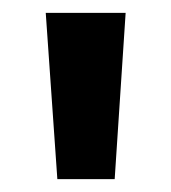

<svg xmlns="http://www.w3.org/2000/svg" viewBox="-20 -734 265 298"><path d="M51 -714H175L158 -456H69Z"/></svg>

Font: Noto Sans Thai Looped ExtraCondensed SemiBold
Style: Regular
Weight: 600
Width: 2
Designer: Sasikarn Vongin, Ben Mitchell
Foundry: The Fontpad Ltd
Version: Version 1.001; ttfautohint (v1.8.4.7-5d5b)